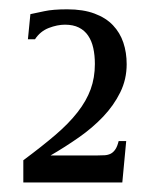

<svg xmlns="http://www.w3.org/2000/svg" viewBox="-20 -747 325 410"><path d="M118.7 -694.3Q102.5 -694.3 84.2 -687.3Q65.9 -680.2 54.7 -663.1H39.6L44.9 -716.8Q56.6 -719.2 74.7 -723.1Q92.8 -727.1 123.5 -727.1Q157.7 -727.1 181.9 -718Q206.1 -709 221.2 -693.1Q236.3 -677.2 243.4 -656Q250.5 -634.8 250.5 -609.9Q250.5 -577.6 236.8 -549.8Q223.1 -522 200.4 -498Q177.7 -474.1 148.4 -453.6Q119.1 -433.1 87.9 -415H186Q196.3 -415 203.6 -415.5Q210.9 -416 216.6 -418.9Q222.2 -421.9 226.3 -428Q230.5 -434.1 233.4 -445.8H249.5L241.2 -357.4H29.8V-404.8Q69.3 -434.1 98.1 -458.7Q127 -483.4 145.8 -507.6Q164.6 -531.7 173.6 -556.4Q182.6 -581.1 182.6 -610.4Q182.6 -628.9 179.2 -644.3Q175.8 -659.7 168.2 -670.9Q160.6 -682.1 148.4 -688.2Q136.2 -694.3 118.7 -694.3Z"/></svg>

Font: Arian AMU Serif
Style: Regular
Weight: 400
Designer: Ruben Hakobyan (Tarumian)
Foundry: Ruben Hakobyan (Tarumian)
Version: Version 1.002